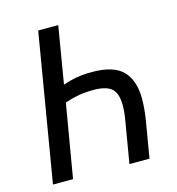

<svg xmlns="http://www.w3.org/2000/svg" viewBox="-105 -788 809 878"><g transform="rotate(-15 300.0 -349.0)"><path d="M155 -698H250L205 -429H209Q238 -440 271.5 -445.5Q305 -451 343 -451Q446 -451 489.5 -405.5Q533 -360 533 -274Q533 -248 530.5 -223Q528 -198 524 -172L495 0H400L433 -196Q440 -234 440 -267Q440 -324 414.5 -347Q389 -370 329 -370Q288 -370 255.5 -364Q223 -358 192 -347L133 0H38Z"/></g></svg>

Font: IBM Plex Mono Text
Style: Italic
Weight: 450
Italic angle: -9°
Monospace: yes
Designer: Mike Abbink, Paul van der Laan, Pieter van Rosmalen
Foundry: Bold Monday
Version: Version 2.1